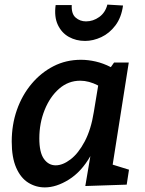

<svg xmlns="http://www.w3.org/2000/svg" viewBox="-20 -804 629 835"><path d="M175 11Q136 11 103 -9.5Q70 -30 50.5 -74.5Q31 -119 31 -188Q31 -262 53.5 -326Q76 -390 117 -439Q158 -488 212.5 -516Q267 -544 332 -544Q363 -544 396 -536.5Q429 -529 462 -512L476 -532H540L470 -88L541 -66L531 -1L351 5L373 -125Q334 -57 279.5 -23Q225 11 175 11ZM222 -85Q253 -85 287 -111Q321 -137 348.5 -189Q376 -241 388 -317L407 -432Q367 -453 329 -453Q277 -453 237 -418Q197 -383 174 -325.5Q151 -268 151 -202Q151 -141 171 -113Q191 -85 222 -85ZM350 -626Q311 -626 279.5 -643.5Q248 -661 231.5 -696Q215 -731 222 -782H292Q290 -744 309 -727.5Q328 -711 354 -711Q385 -711 411.5 -730Q438 -749 447 -784L515 -780Q508 -728 482 -693.5Q456 -659 420.5 -642.5Q385 -626 350 -626Z"/></svg>

Font: Bitter SemiBold
Style: Italic
Weight: 600
Italic angle: -9°
Designer: Sol Matas, and Bitter project Authors
Foundry: Sol Matas
Version: Version 2.001